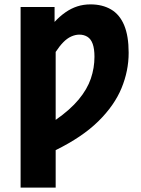

<svg xmlns="http://www.w3.org/2000/svg" viewBox="-20 -683 642 876"><path d="M74 173V-651H229V-583Q253 -609 279 -627Q305 -645 333 -654Q361 -663 393 -663Q447 -663 486.5 -640Q526 -617 546.5 -568Q567 -519 567 -442Q567 -360 534.5 -281Q502 -202 429 -130Q356 -58 234 2V173ZM234 -136Q300 -182 339 -229Q378 -276 394.5 -324.5Q411 -373 411 -424Q411 -460 403 -482.5Q395 -505 379 -515Q363 -525 342 -525Q324 -525 305 -516.5Q286 -508 268.5 -490Q251 -472 234 -446Z"/></svg>

Font: Source Sans 3 ExtraBold
Style: Regular
Weight: 800
Designer: Paul D. Hunt
Foundry: Adobe
Version: Version 3.052;hotconv 1.1.0;makeotfexe 2.6.0